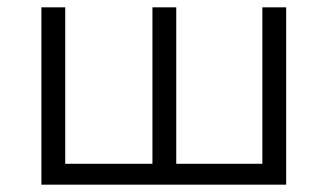

<svg xmlns="http://www.w3.org/2000/svg" viewBox="-20 -504 894 524"><path d="M761 -484V0H93V-484H158V-57H396V-484H461V-57H696V-484Z"/></svg>

Font: Montserrat Ace
Style: Regular
Weight: 400
Designer: Julieta Ulanovsky
Foundry: Julieta Ulanovsky
Version: Version 1